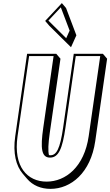

<svg xmlns="http://www.w3.org/2000/svg" viewBox="-20 -1172 711 1239"><path d="M456 -825 387.3 -348C367.4 -210 343.9 -170 305.1 -170C301.8 -170 298.7 -170.3 295.9 -170.9C289.3 -197.6 290.9 -243.2 301.4 -316.2L370.2 -793.2L342.9 -825H154.9L78.3 -293C62.4 -182.5 83.5 -101.3 127.3 -50.2L154.6 -18.3C191.6 25 244.9 46.8 305.7 46.8C438.2 46.8 565.2 -57.2 594.6 -261.2L671.2 -793.2L644 -825ZM379.1 -1152 271.5 -1037 298.7 -1005.2 438.2 -867.2 472.9 -944.2 406.3 -1120.2ZM372.5 -1124.6 429.3 -974.5 407.2 -925.4 292.4 -1039ZM468.8 -810H626.8L552.3 -293C523.8 -94.9 403.6 0 280.6 0C157.6 0 64.7 -94.9 93.3 -293L167.8 -810H325.8L259.2 -348C240 -214.4 246.9 -155 302.9 -155C358.9 -155 383 -214.4 402.3 -348Z"/></svg>

Font: Blink
Style: 3DObl
Weight: 400
Designer: Mew Too
Foundry: Cannot Into Space Fonts
Version: Version 001.000